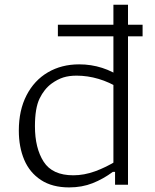

<svg xmlns="http://www.w3.org/2000/svg" viewBox="-20 -785 660 816"><path d="M486 -680H586V-630.5H226V-680H471.5ZM462 -765H524V0H469V-68L462 -75ZM316.5 -511.5Q367.5 -511.5 414.2 -496.5Q461 -481.5 499.5 -453L487.5 -409.5Q445 -436 398.5 -449.8Q352 -463.5 305.5 -463.5Q273.5 -463.5 249 -455.8Q224.5 -448 199.5 -430Q168 -407 148.2 -366.2Q128.5 -325.5 128.5 -248.5Q128.5 -155.5 165.5 -97.8Q202.5 -40 291.5 -40Q337.5 -40 384.2 -57Q431 -74 477 -102.5L474 -54.5H459.5Q419 -24.5 373.8 -6.5Q328.5 11.5 274 11.5Q202 11.5 154 -20Q106 -51.5 83 -105.8Q60 -160 60 -230Q60 -316.5 92.8 -380Q125.5 -443.5 183.5 -477.5Q241.5 -511.5 316.5 -511.5Z"/></svg>

Font: Monaspace Argon Var ExtraLight
Style: Regular
Weight: 200
Designer: Riley Cran and the Lettermatic Team
Version: Version 1.200 (Monaspace Argon Var)